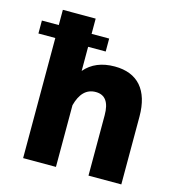

<svg xmlns="http://www.w3.org/2000/svg" viewBox="-111 -844 858 938"><g transform="rotate(15 318.5 -375.0)"><path d="M5.9 -672.9V-607.4H91.3V0H257.3V-312C272.9 -371.1 302.7 -403.8 351.1 -403.8C398.4 -403.8 421.9 -371.1 421.9 -305.7V0H587.9V-342.8C587.9 -476.1 525.4 -548.3 408.7 -548.3C343.3 -548.3 293 -527.3 257.3 -485.4V-607.4H346.2V-672.9H257.3V-750H91.3V-672.9Z"/></g></svg>

Font: Estedad ExtraBold
Style: Regular
Weight: 800
Designer: Amin Abedi
Version: Version 7.3